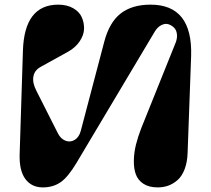

<svg xmlns="http://www.w3.org/2000/svg" viewBox="-20 -795 912 830"><path d="M64.9 -127 79.1 -576.2Q85.4 -774.9 231.9 -774.9Q269 -774.9 295.9 -759.8Q322.8 -744.6 333.5 -720.5Q344.2 -696.3 343.3 -669.4Q342.3 -642.6 324.2 -616Q306.2 -589.4 274.9 -571.8L155.8 -505.9Q128.9 -491.2 124.3 -463.9Q119.6 -436.5 137.2 -402.8L230 -219.2Q242.2 -194.8 262.9 -186.8Q283.7 -178.7 302.7 -190.2Q321.8 -201.7 329.1 -229L430.2 -612.8Q452.1 -697.8 501.2 -736.3Q550.3 -774.9 630.9 -774.9Q813.5 -774.9 806.2 -551.8L791 -133.8Q789.6 -92.8 777.8 -62.7Q766.1 -32.7 747.3 -16.4Q728.5 0 707.3 7.6Q686 15.1 662.1 15.1Q624.5 15.1 600.6 -0.2Q576.7 -15.6 567.4 -40.8Q558.1 -65.9 558.6 -100.1Q559.1 -134.3 567.6 -169.2Q576.2 -204.1 590.8 -241.2L740.2 -612.8Q747.1 -631.8 744.6 -649.2Q742.2 -666.5 731 -676.8Q719.7 -687 706.3 -690.7Q692.9 -694.3 676.8 -686Q660.6 -677.7 648.9 -658.2L310.1 -89.8Q273.9 -29.3 241.7 -7.1Q209.5 15.1 165 15.1Q116.7 15.1 89.8 -21Q63 -57.1 64.9 -127Z"/></svg>

Font: Pilowlava
Style: Regular
Weight: 400
Designer: Anton Moglia, Jérémy Landes, Maksym Kobuzan (Cyrillic), Velvetyne Type Foundry
Foundry: Anton Moglia, Jérémy Landes, Velvetyne Type Foundry
Version: Version 1.001;hotconv 1.0.109;makeotfexe 2.5.65596